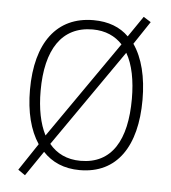

<svg xmlns="http://www.w3.org/2000/svg" viewBox="-47 -662 624 700"><g transform="rotate(5 264.5 -311.5)"><path d="M473 -316C473 -399 456 -468 422 -517L478 -601L451 -618L399 -542C368 -573 325 -590 270 -590C136 -590 61 -490 61 -317C61 -236 78 -170 110 -122L44 -23L70 -5L132 -96C165 -61 209 -41 267 -41C404 -41 473 -147 473 -316ZM100 -317C100 -468 157 -556 270 -556C317 -556 353 -539 379 -511L132 -156C111 -197 100 -251 100 -317ZM434 -316C434 -166 382 -75 267 -75C217 -75 179 -94 152 -127L399 -482C423 -441 434 -383 434 -316Z"/></g></svg>

Font: Noto Sans Tamil UI SemiCondensed ExtraLight
Style: Regular
Weight: 200
Width: 4
Designer: Jelle Bosma - Monotype Design Team
Foundry: Monotype Imaging Inc.
Version: Version 2.004